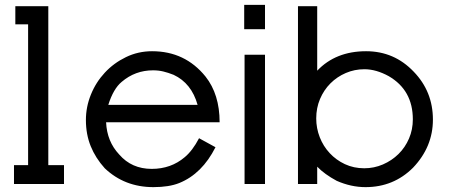

<svg xmlns="http://www.w3.org/2000/svg" viewBox="-20 -756 1844 789"><path d="M95.5 -77.5V-656H43V-730.5H178.5V-77.5H243V0H37.5V-77.5Z M416 -253.5Q419.5 -174.5 470 -121Q521 -62 603.5 -62Q682.5 -62 739 -110Q771 -136.5 798 -188L865.5 -151Q810.5 -42 717 -4Q675 13 610.5 13Q492 13 410.5 -64.5Q372.5 -106.5 352.8 -155.2Q333 -204 333 -263Q333 -316.5 353.5 -367.2Q374 -418 410.8 -457.5Q447.5 -497 497.5 -521.2Q547.5 -545.5 605 -545.5Q740.5 -545.5 824.5 -441.5Q882.5 -368.5 882.5 -253.5ZM693.5 -448.5Q671 -457.5 651.2 -462.2Q631.5 -467 609 -467Q535.5 -467 480 -419.5Q446 -391.5 425 -325H792Q767 -414 693.5 -448.5Z M1069 -531V0H985V-531ZM1069 -736V-636H983.5V-736Z M1482 13Q1422.5 13 1363.5 -13Q1338.5 -26.5 1318.8 -40.8Q1299 -55 1283.5 -71V0H1204.5V-730.5H1283.5V-465.5Q1359.5 -545.5 1484.5 -545.5Q1600 -545.5 1680 -461.5Q1759 -380 1759 -264.5Q1759 -152.5 1677.5 -67Q1597.5 13 1482 13ZM1577.5 -443Q1525.5 -471.5 1477.5 -471.5Q1437 -471.5 1401 -456Q1365 -440.5 1338 -413.5Q1311 -386.5 1295.2 -349.5Q1279.5 -312.5 1279.5 -269.5Q1279.5 -229 1294 -192Q1308.5 -155 1334.8 -126.8Q1361 -98.5 1397.2 -81.5Q1433.5 -64.5 1477 -64.5Q1517 -64.5 1553.5 -80.2Q1590 -96 1617.5 -123Q1645 -150 1660.8 -186.8Q1676.5 -223.5 1676.5 -265.5Q1676.5 -385.5 1577.5 -443Z"/></svg>

Font: MM Phetkon
Style: Regular
Weight: 400
Designer: Khon Soe Zaw Thu
Version: Version 1.00 July 15, 2016, initial release